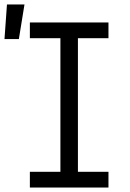

<svg xmlns="http://www.w3.org/2000/svg" viewBox="-58 -835 578 855"><path d="M75 0V-70H211V-665H75V-735H425V-665H289V-70H425V0ZM-38 -661 -27 -815H51L26 -661Z"/></svg>

Font: HulyMono
Style: Regular
Weight: 400
Monospace: yes
Designer: Belleve Invis
Foundry: Belleve Invis
Version: Version 33.2.5; ttfautohint (v1.8.4)